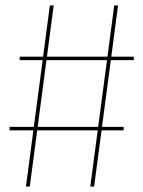

<svg xmlns="http://www.w3.org/2000/svg" viewBox="-20 -682 524 702"><path d="M469.1 -462.1V-474.9H386.9L411.6 -662H397.6L372.9 -474.9H151.6L176.3 -662H162.3L137.6 -474.9H52V-462.1H135.9L103.7 -218.1H15V-205.4H102L74.9 0H88.9L116 -205.4H337.3L310.1 0H324.1L351.3 -205.4H432.1V-218.1H352.9L385.2 -462.1ZM338.9 -218.1H117.7L149.9 -462.1H371.2Z"/></svg>

Font: Fira Sans Hair
Style: Regular
Weight: 100
Designer: bBox Type GmbH & Carrois Corporate GbR & Edenspiekermann AG
Foundry: bBox Type GmbH & Carrois Corporate GbR & Edenspiekermann AG
Version: Version 4.300;PS 004.300;hotconv 1.0.88;makeotf.lib2.5.64775